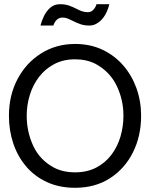

<svg xmlns="http://www.w3.org/2000/svg" viewBox="-20 -881 706 913"><path d="M337 12Q262 12 203.5 -15Q145 -42 104.8 -89Q64.5 -136 43.5 -198Q22.5 -260 22.5 -330.5Q22.5 -428 63.5 -505.2Q104.5 -582.5 175.8 -627.2Q247 -672 337 -672Q408.5 -672 466.2 -645Q524 -618 565.2 -570.8Q606.5 -523.5 628.8 -461.8Q651 -400 651 -330.5Q651 -234 612.2 -156.5Q573.5 -79 503 -33.5Q432.5 12 337 12ZM337 -61.5Q394.5 -61.5 437.8 -84.2Q481 -107 509.8 -145Q538.5 -183 552.8 -231.2Q567 -279.5 567 -330.5Q567 -406.5 534.8 -473.2Q502.5 -540 435 -577Q392 -599 337 -599Q281 -599 238 -576.2Q195 -553.5 165.8 -515.5Q136.5 -477.5 121.8 -429.5Q107 -381.5 107 -330.5Q107 -254.5 138 -187.5Q169 -120.5 236.5 -84Q279.5 -61.5 337 -61.5ZM405 -759.5Q380 -759.5 361 -766.5Q342 -773.5 326.5 -781.5Q314 -788 302.2 -792.8Q290.5 -797.5 277.5 -797.5Q247 -797.5 233.5 -759.5H172.5Q177.5 -780.5 188.8 -804Q200 -827.5 218.8 -844.2Q237.5 -861 265.5 -861Q290 -861 308.2 -854.5Q326.5 -848 342 -840Q355 -833 368.2 -828Q381.5 -823 397 -823Q409.5 -823 417.5 -829Q433 -840.5 439 -861H500Q481 -786 430 -764Q418.5 -759.5 405 -759.5Z"/></svg>

Font: Lucymar Sans
Style: Regular
Weight: 400
Foundry: The League of Moveable Type (original font) / Main changes by Cristiano Sobral with portions from Mirco Monsees
Version: Version 2.001;August 30, 2020;FontCreator 13.0.0.2681 64-bit